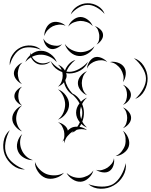

<svg xmlns="http://www.w3.org/2000/svg" viewBox="-71 -1065 924 1176"><path d="M-11 -665Q-15 -698 4.5 -728.5Q24 -759 54 -774Q84 -789 120 -786Q156 -783 180 -760Q149 -773 115.5 -775Q82 -777 58 -765Q34 -753 15.5 -725.5Q-3 -698 -11 -665ZM84 -685Q95 -713 122.5 -734Q150 -755 181 -754Q211 -754 239 -733.5Q267 -713 277 -684Q257 -707 231 -718.5Q205 -730 181 -730Q156 -731 130 -719.5Q104 -708 84 -685ZM462 -645Q463 -666 476 -686.5Q489 -707 508 -714Q528 -720 550.5 -710.5Q573 -701 586 -685Q569 -696 550 -696Q531 -696 516 -691Q500 -686 485 -675Q470 -664 462 -645ZM749 -709Q787 -697 809.5 -661.5Q832 -626 833 -586Q834 -547 814 -510Q794 -473 757 -459Q786 -485 805 -519.5Q824 -554 823 -586Q822 -617 801 -650.5Q780 -684 749 -709ZM323 -188Q321 -197 322 -207Q316 -201 310 -197Q322 -212 323 -229.5Q324 -247 321 -262Q317 -277 309 -292Q301 -307 284 -316Q303 -313 321.5 -299Q340 -285 344 -267V-265Q353 -274 362 -280Q379 -290 403 -289Q412 -302 418 -316Q395 -344 395 -375Q395 -405 416 -432Q401 -460 376 -483Q355 -495 340.5 -516Q326 -537 321 -561Q305 -542 284 -534Q300 -548 306.5 -566.5Q313 -585 313 -602Q313 -619 306.5 -637Q300 -655 284 -669Q311 -659 327 -633Q335 -655 351.5 -673Q368 -691 391 -698Q348 -664 333 -619Q337 -610 337 -602Q337 -588 329 -574Q332 -554 343.5 -532.5Q355 -511 372 -493Q405 -478 425 -442Q442 -459 462 -467Q443 -451 432 -428Q442 -404 443 -378Q444 -348 433 -320Q444 -299 462 -284Q443 -291 427 -306Q422 -297 416 -288Q443 -284 462 -268Q446 -274 429.5 -274Q413 -274 399 -270Q385 -258 369 -251Q375 -257 381 -263Q378 -261 374 -259Q357 -249 342 -231Q327 -213 323 -188ZM602 -685Q625 -690 650.5 -681.5Q676 -673 689 -654Q702 -635 699 -607.5Q696 -580 682 -562Q689 -584 684 -604.5Q679 -625 669 -641Q659 -656 642 -669Q625 -682 602 -685ZM64 -550Q45 -558 29.5 -577Q14 -596 14 -617Q15 -638 31.5 -656.5Q48 -675 67 -682Q51 -669 45 -651Q39 -633 38 -617Q38 -600 43 -582Q48 -564 64 -550ZM462 -482Q440 -490 423 -511.5Q406 -533 406 -556Q406 -579 423 -600Q440 -621 462 -629Q444 -614 437 -594Q430 -574 430 -556Q430 -537 437 -517Q444 -497 462 -482ZM682 -546Q700 -539 715.5 -521.5Q731 -504 731 -484Q731 -465 715.5 -447Q700 -429 682 -423Q697 -435 702 -452Q707 -469 707 -484Q707 -500 702 -516.5Q697 -533 682 -546ZM64 -419Q47 -425 32 -441.5Q17 -458 17 -476Q17 -495 32 -511.5Q47 -528 64 -534Q50 -522 45.5 -506.5Q41 -491 41 -476Q41 -462 45.5 -446.5Q50 -431 64 -419ZM284 -518Q312 -508 332 -481Q352 -454 352 -425Q352 -395 332 -368.5Q312 -342 284 -332Q307 -350 317.5 -375.5Q328 -401 328 -425Q328 -448 317.5 -473.5Q307 -499 284 -518ZM64 -260Q41 -269 22.5 -291.5Q4 -314 4 -339Q4 -364 22 -387Q40 -410 64 -419Q45 -403 36.5 -381Q28 -359 28 -339Q28 -319 36.5 -297.5Q45 -276 64 -260ZM419 -375Q419 -355 426 -335Q434 -358 433 -377Q433 -394 425 -413Q419 -394 419 -375ZM682 -407Q701 -400 716.5 -381.5Q732 -363 732 -343Q732 -323 716.5 -305Q701 -287 682 -280Q697 -293 702.5 -310Q708 -327 708 -343Q708 -359 702.5 -376.5Q697 -394 682 -407ZM82 -27Q41 -26 7 -53Q-27 -80 -42 -118Q-56 -156 -49 -198.5Q-42 -241 -11 -268Q-31 -232 -37.5 -192Q-44 -152 -32 -122Q-21 -91 11 -65.5Q43 -40 82 -27ZM682 -264Q703 -249 714 -221.5Q725 -194 718 -169Q711 -145 686.5 -127.5Q662 -110 637 -109Q660 -119 674.5 -138Q689 -157 695 -176Q700 -196 698 -219.5Q696 -243 682 -264ZM131 -84Q103 -83 76 -98.5Q49 -114 39 -139Q28 -165 36 -195Q44 -225 65 -244Q52 -220 52 -194.5Q52 -169 61 -149Q69 -128 87 -110Q105 -92 131 -84ZM627 -96Q631 -76 624 -52.5Q617 -29 599 -17Q582 -6 557.5 -9.5Q533 -13 517 -25Q536 -19 554.5 -24Q573 -29 587 -38Q600 -47 612 -61Q624 -75 627 -96ZM321 -7Q302 16 269 25.5Q236 35 208 25Q180 14 161 -14.5Q142 -43 143 -73Q153 -45 173.5 -25.5Q194 -6 216 2Q239 10 267 9Q295 8 321 -7ZM699 -66Q705 -25 683 13Q661 51 625 71Q589 92 545 91Q501 90 470 63Q509 77 550.5 78Q592 79 621 63Q649 46 670 10.5Q691 -25 699 -66ZM501 -21Q495 4 472.5 25Q450 46 425 48Q399 50 373.5 33.5Q348 17 337 -6Q356 12 379 19Q402 26 423 24Q443 22 464.5 11.5Q486 1 501 -21ZM362 -976Q372 -1007 402 -1026Q432 -1045 465 -1045Q498 -1046 528.5 -1028Q559 -1010 570 -979Q549 -1004 520 -1020Q491 -1036 465 -1035Q439 -1035 410.5 -1018.5Q382 -1002 362 -976ZM347 -902Q355 -925 376 -942.5Q397 -960 421 -961Q445 -961 467 -944Q489 -927 497 -905Q481 -923 460.5 -930Q440 -937 421 -937Q403 -936 382.5 -928.5Q362 -921 347 -902ZM201 -844Q199 -866 210.5 -890.5Q222 -915 242 -925Q262 -935 288.5 -929Q315 -923 331 -907Q310 -916 289.5 -914Q269 -912 252 -904Q236 -896 221.5 -881Q207 -866 201 -844ZM509 -905Q526 -901 542.5 -886Q559 -871 560 -853Q562 -836 549 -818Q536 -800 520 -792Q533 -805 535.5 -821Q538 -837 537 -851Q535 -865 529.5 -880Q524 -895 509 -905ZM309 -795Q298 -780 277 -770.5Q256 -761 238 -766Q220 -771 208 -790.5Q196 -810 195 -829Q203 -812 217 -802.5Q231 -793 245 -789Q260 -785 276.5 -784.5Q293 -784 309 -795ZM508 -782Q496 -755 468.5 -737.5Q441 -720 412 -722Q383 -724 358.5 -746Q334 -768 326 -796Q343 -772 367 -760Q391 -748 414 -746Q437 -744 462.5 -752.5Q488 -761 508 -782ZM240 -690Q225 -674 201.5 -670Q178 -666 158 -674Q138 -683 125 -702.5Q112 -722 113 -744Q127 -698 162 -683Q198 -668 240 -690ZM468 -687Q455 -653 422 -634Q389 -615 353 -615Q317 -616 284.5 -636Q252 -656 240 -690Q263 -662 293.5 -643.5Q324 -625 353 -625Q382 -625 413.5 -642.5Q445 -660 468 -687Z"/></svg>

Font: Rubik Puddles
Style: Regular
Weight: 400
Designer: Hubert and Fischer, NaN
Foundry: Hubert and Fischer, NaN
Version: Version 2.200